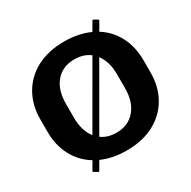

<svg xmlns="http://www.w3.org/2000/svg" viewBox="-173 -911 1115 1122"><g transform="rotate(-30 385.0 -350.0)"><path d="M37.5 -309V-391.5Q37.5 -488 79.5 -561.5Q121.5 -635 199.2 -676.2Q277 -717.5 385 -717.5Q481.5 -717.5 556.5 -683L590 -741Q592.5 -745.5 597 -743L623 -728Q627.5 -725.5 625 -721L592 -664Q659.5 -622 696 -551.5Q732.5 -481 732.5 -391.5V-309Q732.5 -212.5 690.5 -139Q648.5 -65.5 570.8 -24Q493 17.5 385 17.5Q291 17.5 217.5 -15.5L185 41Q182.5 45.5 178 43L152 28Q147.5 25.5 150 21L182 -34Q112.5 -76 75 -147Q37.5 -218 37.5 -309ZM212.5 -304Q212.5 -214.5 255 -161L488.5 -565Q446 -597.5 385 -597.5Q304.5 -597.5 258.5 -543.5Q212.5 -489.5 212.5 -396.5ZM557.5 -396.5Q557.5 -482.5 517.5 -535.5L285 -132.5Q326.5 -102.5 385 -102.5Q465 -102.5 511.2 -156.8Q557.5 -211 557.5 -304Z"/></g></svg>

Font: MFEK Sans
Style: Bold
Weight: 700
Designer: Owen Earl
Foundry: indestructible type*
Version: Version 0.001; ttfautohint (v1.8.4.7-5d5b)